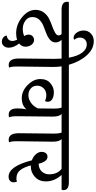

<svg xmlns="http://www.w3.org/2000/svg" viewBox="457 -1480 1051 2112"><g transform="rotate(90 983.0 -424.5)"><path d="M427 -656Q512 -656 512 -597Q512 -584 508 -576H366Q394 -546 394 -510Q394 -474 365.5 -449Q337 -424 296 -408.5Q255 -393 213.5 -376.5Q172 -360 143.5 -330Q115 -300 115 -253Q115 -206 155 -177.5Q195 -149 243.5 -149Q292 -149 324 -165Q308 -190 308 -214Q308 -238 324.5 -255.5Q341 -273 369 -273Q397 -273 419 -246Q441 -219 441 -178.5Q441 -138 406 -109Q452 -51 452 5Q452 39 433 60Q414 81 387 81Q360 81 341 66.5Q322 52 318 27Q345 25 361.5 8.5Q378 -8 378 -34Q378 -60 364 -87Q335 -76 294 -76Q196 -76 116 -142Q36 -208 36 -289Q36 -342 65 -380.5Q94 -419 135 -439Q176 -459 217.5 -473.5Q259 -488 288 -505Q317 -522 317 -542Q317 -562 302 -576H33Q-53 -576 -53 -637Q-53 -650 -50 -656Z M571 -107 575 -494Q575 -537 572 -576H507Q422 -576 422 -637Q422 -650 425 -656H562Q545 -751 507 -802Q469 -853 414 -853Q382 -853 361.5 -831.5Q341 -810 341 -777Q341 -744 365 -716Q358 -708 344 -708Q312 -708 287.5 -741Q263 -774 263 -820Q263 -866 296 -898Q329 -930 380 -930Q467 -930 536.5 -852.5Q606 -775 640 -656H712Q798 -656 798 -597Q798 -584 794 -576H657Q664 -535 664 -488L659 -91Q659 -19 671 1Q658 6 643 6Q571 6 571 -107Z M1210 -478 1206 -91Q1206 -19 1218 1Q1209 6 1190 6Q1120 6 1120 -89Q1120 -143 1130 -189Q1087 -138 1007.5 -138Q928 -138 862.5 -203Q797 -268 797 -341.5Q797 -415 843 -453Q889 -491 939.5 -491Q990 -491 1018.5 -473Q1047 -455 1047 -424Q1047 -407 1039 -394Q1006 -408 977 -408Q929 -408 899.5 -379Q870 -350 870 -307Q870 -264 900 -237.5Q930 -211 974 -211Q1018 -211 1058 -239Q1098 -267 1120 -316Q1122 -422 1122 -489Q1122 -556 1110 -576H786Q700 -576 700 -637Q700 -648 704 -656H1259Q1345 -656 1345 -597Q1345 -586 1340 -576H1180Q1210 -555 1210 -478Z M1393 -107 1397 -484Q1397 -557 1385 -576H1329Q1244 -576 1244 -637Q1244 -650 1247 -656H1534Q1620 -656 1620 -597Q1620 -584 1616 -576H1456Q1486 -555 1486 -478L1481 -91Q1481 -19 1493 1Q1480 6 1465 6Q1393 6 1393 -107Z M1933 -656Q2019 -656 2019 -597Q2019 -586 2014 -576H1852Q1923 -497 1923 -402Q1923 -329 1873.5 -283Q1824 -237 1755 -237H1747Q1766 -164 1798.5 -121.5Q1831 -79 1892 -79Q1910 -79 1925 -85Q1933 -70 1933 -48Q1933 -26 1917 -9.5Q1901 7 1871 7Q1756 7 1691 -249Q1651 -263 1624.5 -293Q1598 -323 1598 -354.5Q1598 -386 1613 -403.5Q1628 -421 1652 -421Q1705 -421 1728 -324H1730Q1784 -325 1814.5 -358.5Q1845 -392 1845 -440Q1845 -529 1785 -576H1608Q1523 -576 1523 -637Q1523 -650 1526 -656Z"/></g></svg>

Font: Laila Medium
Style: Regular
Weight: 500
Designer: Hitesh Malaviya
Foundry: Indian Type Foundry
Version: Version 1.302;PS 1.0;hotconv 1.0.78;makeotf.lib2.5.61930; tt